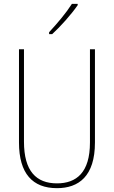

<svg xmlns="http://www.w3.org/2000/svg" viewBox="-20 -971 594 1001"><path d="M385 -944V-951H355C323 -901 281 -852 236 -803V-793H252C295 -832 352 -896 385 -944ZM475 -228V-714H449V-228C449 -72 379 -15 277 -15C169 -15 105 -79 105 -232V-714H79V-228C79 -66 150 10 277 10C390 10 475 -52 475 -228Z"/></svg>

Font: Noto Sans Devanagari Condensed Thin
Style: Regular
Weight: 100
Width: 3
Designer: Jelle Bosma - Monotype Design Team
Foundry: Monotype Imaging Inc.
Version: Version 2.004